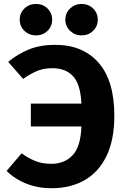

<svg xmlns="http://www.w3.org/2000/svg" viewBox="-20 -962 655 999"><path d="M266.7 -728.7Q411.8 -728.7 493.3 -635.1Q574.9 -541.5 574.9 -360Q574.9 -233.3 533.8 -149.5Q492.8 -65.6 419.5 -24.1Q346.2 17.4 248.7 17.4Q177.4 17.4 117.7 -6.2Q57.9 -29.7 14.4 -72.8L92.3 -164.1Q127.2 -139 163.3 -124.4Q199.5 -109.7 247.7 -109.7Q315.9 -109.7 357.9 -154.4Q400 -199 403.6 -304.1H140.5V-423.1H403.6Q399 -524.1 360 -565.6Q321 -607.2 252.8 -607.2Q202.6 -607.2 165.9 -589.7Q129.2 -572.3 100.5 -551.3L22.6 -640Q71.3 -680.5 130 -704.6Q188.7 -728.7 266.7 -728.7ZM167.2 -777.9Q131.8 -777.9 107.2 -801.5Q82.6 -825.1 82.6 -860Q82.6 -894.4 107.2 -917.9Q131.8 -941.5 167.2 -941.5Q203.1 -941.5 227.2 -917.9Q251.3 -894.4 251.3 -860Q251.3 -825.1 227.2 -801.5Q203.1 -777.9 167.2 -777.9ZM404.1 -777.9Q369.7 -777.9 344.9 -801.5Q320 -825.1 320 -860Q320 -894.4 344.9 -917.9Q369.7 -941.5 404.1 -941.5Q440 -941.5 464.4 -917.9Q488.7 -894.4 488.7 -860Q488.7 -825.1 464.4 -801.5Q440 -777.9 404.1 -777.9Z"/></svg>

Font: FiraCode Nerd Font
Style: Bold
Weight: 700
Designer: Carrois Corporate, Edenspiekermann AG, Nikita Prokopov
Foundry: Carrois Corporate, Edenspiekermann AG, Nikita Prokopov
Version: Version 6.002;Nerd Fonts 2.1.0